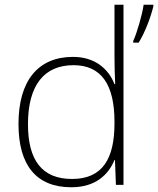

<svg xmlns="http://www.w3.org/2000/svg" viewBox="-20 -780 667 810"><path d="M281 10C382 10 437 -42 463 -105H465L469 0H501V-760H463V-544C463 -506 464 -464 466 -425H463C438 -489 381 -540 288 -540C141 -540 58 -440 58 -257C58 -83 133 10 281 10ZM627 -753V-760H586C580 -717 557 -639 542 -607V-600H565C593 -646 615 -705 627 -753ZM284 -25C158 -25 98 -103 98 -256C98 -420 166 -505 290 -505C409 -505 463 -421 463 -266V-260C463 -111 413 -25 284 -25Z"/></svg>

Font: Noto Sans Ethiopic ExtraLight
Style: Regular
Weight: 200
Designer: Monotype Design Team
Foundry: Monotype Imaging Inc.
Version: Version 2.102